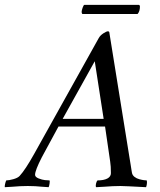

<svg xmlns="http://www.w3.org/2000/svg" viewBox="-74 -778 667 801"><path d="M333 -25.4Q358.9 -25.4 373.8 -33.2Q388.7 -41 388.7 -55.7Q388.7 -85 385.7 -103.5L364.3 -250H169.9Q123.5 -165 100.6 -122.1Q72.3 -66.9 72.3 -48.8Q72.3 -39.6 86.9 -33.7Q101.6 -27.8 113.5 -26.6Q125.5 -25.4 132.8 -25.4Q134.3 -23.4 132.8 -12.5Q131.3 -1.5 128.9 2.9Q115.7 2.4 100.8 1Q85.9 -0.5 72.8 -1.2Q59.6 -2 42 -2Q23.4 -2 9.5 -1.2Q-4.4 -0.5 -21.2 1Q-38.1 2.4 -53.7 2.9Q-55.2 1 -53 -9.5Q-50.8 -20 -47.9 -25.4Q-36.6 -25.4 -18.3 -30.5Q0 -35.6 7.8 -43.9Q31.7 -69.8 68.4 -135.7L337.9 -619.1Q343.8 -629.9 356.9 -638.7Q370.1 -647.5 377 -647.5Q378.9 -647.5 381.8 -644.5L465.8 -123Q468.3 -109.4 470.9 -91.8Q473.6 -74.2 474.9 -66.4Q476.1 -58.6 476.6 -56.6Q478.5 -46.9 487.3 -40Q496.1 -33.2 507.3 -30.3Q518.6 -27.3 526.1 -26.4Q533.7 -25.4 538.1 -25.4Q540 -19.5 538.6 -9.8Q537.1 0 535.2 2.9Q444.8 -2 428.7 -2Q410.2 -2 395 -1.2Q379.9 -0.5 361.1 1Q342.3 2.4 327.1 2.9Q324.2 -1 326.4 -11.2Q328.6 -21.5 333 -25.4ZM187.5 -282.2H358.4L321.3 -522.5ZM500 -719.7H269.5Q266.6 -722.7 266.6 -728.5Q266.6 -734.4 270.8 -746.1Q274.9 -757.8 278.3 -757.8H504.9Q506.3 -757.8 508.1 -755.9Q509.8 -753.9 509.8 -751Q509.8 -730.5 500 -719.7Z"/></svg>

Font: Crimson
Style: Italic
Weight: 400
Italic angle: -11°
Version: Version 0.8